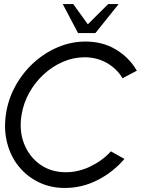

<svg xmlns="http://www.w3.org/2000/svg" viewBox="-20 -919 739 952"><path d="M302 13Q231 13 172.5 -15.2Q114 -43.5 73.5 -93.2Q33 -143 15.8 -209Q-1.5 -275 9 -350Q19.5 -425 55.5 -491Q91.5 -557 145.8 -606.8Q200 -656.5 266.5 -684.8Q333 -713 404 -713Q489 -713 554.8 -673.5Q620.5 -634 658.5 -568.5L587.5 -531Q559.5 -578.5 509.8 -606.8Q460 -635 399.5 -635Q344 -635 292 -612.5Q240 -590 197 -550.5Q154 -511 125.2 -459.5Q96.5 -408 87 -350Q74 -271.5 99.2 -206.8Q124.5 -142 178.8 -103.5Q233 -65 306 -65Q368.5 -65 427.8 -93.5Q487 -122 530 -168.5L597 -131Q541 -65.5 464 -26.2Q387 13 302 13ZM367 -755 291 -899H343L415.5 -798.5L516.5 -899H568.5L453 -755Z"/></svg>

Font: Urbanist
Style: Italic
Weight: 400
Italic angle: -8°
Designer: Corey Hu
Foundry: Corey Hu
Version: Version 1.330; ttfautohint (v1.8.4.7-5d5b)